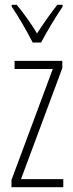

<svg xmlns="http://www.w3.org/2000/svg" viewBox="-20 -784 307 804"><path d="M117 -606H152C177 -653 213 -713 242 -756V-764H220C186 -720 163 -687 135 -644C110 -686 76 -733 50 -764H29V-756C53 -722 92 -655 117 -606ZM245 0V-34H68L241 -499V-529H41V-495H201L28 -30V0Z"/></svg>

Font: Noto Sans Hebrew ExtraCondensed ExtraLight
Style: Regular
Weight: 200
Width: 2
Designer: Monotype Design Team
Foundry: Monotype Imaging Inc.
Version: Version 2.004